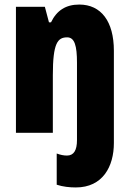

<svg xmlns="http://www.w3.org/2000/svg" viewBox="-20 -583 569 843"><path d="M313 240C431 240 480 148 480 45V-360C480 -489 424 -563 328 -563C269 -563 229 -537 204 -485H195L177 -553H50V0H212V-253C212 -394 233 -419 275 -419C308 -419 318 -381 318 -308V32C318 77 304 100 274 100C260 100 245 97 229 91V228C256 237 286 240 313 240Z"/></svg>

Font: Noto Sans Armenian ExtraCondensed Black
Style: Regular
Weight: 900
Width: 2
Designer: Monotype Design Team
Foundry: Monotype Imaging Inc.
Version: Version 2.008